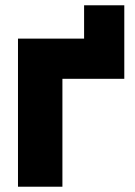

<svg xmlns="http://www.w3.org/2000/svg" viewBox="-20 -706 510 726"><path d="M48 0V-560H298V-686H450V-408H216V0Z"/></svg>

Font: Tektur
Style: Bold
Weight: 700
Designer: Adam Jagosz
Foundry: Adam Jagosz
Version: Version 1.005;gftools[0.9.30]